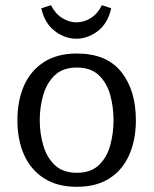

<svg xmlns="http://www.w3.org/2000/svg" viewBox="-20 -709 591 739"><path d="M276 10Q200 10 149 -23Q98 -56 72.5 -113.5Q47 -171 47 -246Q47 -322 72.5 -379.5Q98 -437 149 -470Q200 -503 276 -503Q390 -503 446.5 -432.5Q503 -362 503 -246Q503 -171 477.5 -113Q452 -55 401.5 -22.5Q351 10 276 10ZM276 -44Q330 -44 361 -74Q392 -104 404.5 -150.5Q417 -197 417 -246Q417 -296 404.5 -342.5Q392 -389 361 -419Q330 -449 276 -449Q222 -449 191 -419.5Q160 -390 146.5 -343.5Q133 -297 133 -246Q133 -196 146.5 -149.5Q160 -103 191 -73.5Q222 -44 276 -44ZM139 -677 176 -689Q193 -656 219.5 -639.5Q246 -623 274 -623Q303 -623 329.5 -639.5Q356 -656 372 -689L408 -677Q395 -619 356.5 -589.5Q318 -560 274 -560Q230 -560 191 -589.5Q152 -619 139 -677Z"/></svg>

Font: Andada Pro
Style: Regular
Weight: 400
Designer: Carolina Giovagnoli
Foundry: Huerta Tipografica
Version: Version 3.003